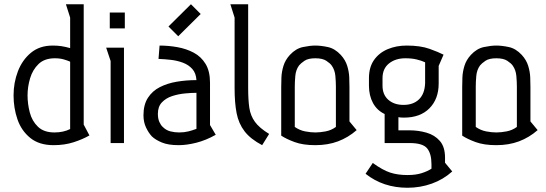

<svg xmlns="http://www.w3.org/2000/svg" viewBox="-20 -675 2578 906"><path d="M402 -36Q371 -18 328 -4Q285 10 233 10Q165 10 123 -24Q81 -58 62.5 -111.5Q44 -165 44 -225Q44 -285 64.5 -338.5Q85 -392 126 -426Q167 -460 229 -460Q252 -460 271 -457Q290 -454 311 -448V-592L291 -655H375V-87ZM311 -384Q300 -389 281.5 -394.5Q263 -400 239 -400Q190 -400 162 -373Q134 -346 122 -305.5Q110 -265 110 -225Q110 -185 120.5 -144.5Q131 -104 159 -77Q187 -50 237 -50Q279 -50 311 -66Z M569 -616V-541H498V-616ZM565 -450V0H502V-387L481 -450Z M733 -460Q775 -460 817 -452.5Q859 -445 894 -426.5Q929 -408 950 -373.5Q971 -339 971 -285V-85L998 -39Q952 -13 906.5 -1.5Q861 10 823 10Q774 10 744 -2.5Q714 -15 697 -31Q681 -48 669 -73.5Q657 -99 657 -131Q657 -181 678 -213.5Q699 -246 734.5 -264Q770 -282 814.5 -289.5Q859 -297 907 -297Q905 -330 887.5 -349.5Q870 -369 843.5 -379Q817 -389 787 -392.5Q757 -396 728 -397ZM907 -237Q883 -237 852 -234Q821 -231 792 -221.5Q763 -212 744 -192Q725 -172 725 -138Q725 -115 732 -99.5Q739 -84 748 -76Q764 -60 784.5 -55Q805 -50 825 -50Q849 -50 869 -55Q889 -60 907 -67ZM927 -609 821 -504 775 -550 881 -655Z M1151 -655V-259Q1151 -204 1156.5 -166.5Q1162 -129 1183 -100Q1204 -71 1250 -43L1217 10Q1162 -19 1134 -55.5Q1106 -92 1096.5 -141Q1087 -190 1087 -259V-592L1067 -655Z M1307 -265Q1307 -284 1308 -310Q1309 -336 1317.5 -364Q1326 -392 1348 -416Q1376 -446 1409.5 -453Q1443 -460 1468 -460Q1494 -460 1527 -453Q1560 -446 1588 -416Q1610 -392 1618.5 -364Q1627 -336 1628 -310Q1629 -284 1629 -265V-102L1663 -61Q1623 -26 1575 -8Q1527 10 1468 10Q1410 10 1370.5 -4.5Q1331 -19 1307 -35ZM1371 -76Q1394 -60 1420 -55Q1446 -50 1468 -50Q1490 -50 1516.5 -55Q1543 -60 1565 -76V-267Q1565 -289 1562.5 -317Q1560 -345 1545 -366Q1538 -376 1520 -388Q1502 -400 1468 -400Q1434 -400 1416.5 -388Q1399 -376 1391 -366Q1376 -345 1373.5 -317Q1371 -289 1371 -267Z M2050 -364V-281Q2050 -208 2006.5 -164Q1963 -120 1886 -120Q1879 -120 1872 -120.5Q1865 -121 1860 -122V-60H1913Q1954 -60 1992.5 -49Q2031 -38 2055.5 -10Q2080 18 2080 69V93L2114 134Q2072 172 2017.5 191.5Q1963 211 1903 211Q1788 211 1705 145L1739 94Q1786 128 1821.5 139.5Q1857 151 1903 151Q1942 151 1970 142Q1998 133 2016 121V100Q2016 50 1995.5 25Q1975 0 1913 0H1795V-137Q1759 -154 1740 -189Q1721 -224 1721 -271V-306Q1721 -358 1745 -392Q1769 -426 1809.5 -443Q1850 -460 1899 -460Q1964 -460 2007 -444.5Q2050 -429 2073 -417ZM1986 -381Q1969 -389 1946 -394.5Q1923 -400 1893 -400Q1846 -400 1815.5 -375.5Q1785 -351 1785 -306V-271Q1785 -228 1812.5 -204Q1840 -180 1884 -180Q1930 -180 1957 -206Q1984 -232 1986 -282Z M2161 -265Q2161 -284 2162 -310Q2163 -336 2171.5 -364Q2180 -392 2202 -416Q2230 -446 2263.5 -453Q2297 -460 2322 -460Q2348 -460 2381 -453Q2414 -446 2442 -416Q2464 -392 2472.5 -364Q2481 -336 2482 -310Q2483 -284 2483 -265V-102L2517 -61Q2477 -26 2429 -8Q2381 10 2322 10Q2264 10 2224.5 -4.5Q2185 -19 2161 -35ZM2225 -76Q2248 -60 2274 -55Q2300 -50 2322 -50Q2344 -50 2370.5 -55Q2397 -60 2419 -76V-267Q2419 -289 2416.5 -317Q2414 -345 2399 -366Q2392 -376 2374 -388Q2356 -400 2322 -400Q2288 -400 2270.5 -388Q2253 -376 2245 -366Q2230 -345 2227.5 -317Q2225 -289 2225 -267Z"/></svg>

Font: Aubrey
Style: Regular
Weight: 400
Designer: Gayaneh Bagdasaryan
Foundry: Cyreal.org
Version: Version 1.102; ttfautohint (v1.8.3)